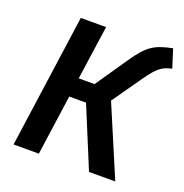

<svg xmlns="http://www.w3.org/2000/svg" viewBox="-127 -820 897 935"><g transform="rotate(20 321.5 -353.0)"><path d="M613 -706C524 -687 490 -670 426 -576L313 -411H231L271 -691H140L43 0H174L218 -312H305L434 0H570L416 -363L522 -514C573 -587 595 -600 643 -611Z"/></g></svg>

Font: Fira Sans Medium
Style: Italic
Weight: 500
Italic angle: -8°
Designer: bBox Type GmbH & Carrois Corporate GbR & Edenspiekermann AG
Foundry: bBox Type GmbH & Carrois Corporate GbR & Edenspiekermann AG
Version: Version 4.301;PS 004.301;hotconv 1.0.88;makeotf.lib2.5.64775